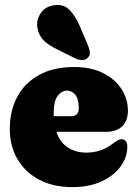

<svg xmlns="http://www.w3.org/2000/svg" viewBox="-20 -753 562 785"><path d="M503 -300.5Q503 -259 479.5 -236.5Q456 -214 414 -214H210.5Q225 -171 257.2 -150Q289.5 -129 334.5 -129Q362.5 -129 390.5 -138.2Q418.5 -147.5 441.5 -166Q465.5 -185 478 -184Q487 -183.5 493.8 -176.8Q500.5 -170 500.5 -153Q500.5 -110 473 -72.2Q445.5 -34.5 395 -11.2Q344.5 12 275.5 12Q198 12 140.8 -18Q83.5 -48 51.8 -101.8Q20 -155.5 20 -226.5Q20 -299 50 -356Q80 -413 138.8 -446Q197.5 -479 283 -479Q352 -479 401 -454.5Q450 -430 476.5 -389.2Q503 -348.5 503 -300.5ZM199.5 -289Q199.5 -283.5 200 -278H270.5Q302 -278 302 -310.5Q302 -349 287.5 -365.8Q273 -382.5 255 -382.5Q232.5 -382.5 216 -361.2Q199.5 -340 199.5 -289ZM307.5 -643.5 339 -569Q345.5 -554 347.2 -541Q349 -528 339.5 -517.5Q331 -508 316.5 -507.5Q302 -507 288.5 -514L216 -550Q176 -569.5 157.2 -589.2Q138.5 -609 133 -639Q127.5 -669.5 145.2 -697.2Q163 -725 197.5 -731Q238.5 -738.5 263.8 -713Q289 -687.5 307.5 -643.5Z"/></svg>

Font: Fraunces 72pt SuperSoft Black
Style: Regular
Weight: 900
Version: Version 1.000;[0bf87f6ff]